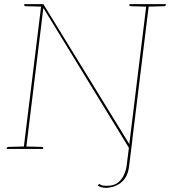

<svg xmlns="http://www.w3.org/2000/svg" viewBox="-20 -720 822 928"><path d="M493 188Q479 188 468.5 184.5Q458 181 452 177L456 172Q459 167 465.5 172.5Q472 178 497 178Q532 178 551.5 161.5Q571 145 580.5 122.5Q590 100 592 82L608 -46H620L604 83Q600 117 586.5 138Q573 159 555.5 169.5Q538 180 521 184Q504 188 493 188ZM94 0 180 -700H186Q189 -700 190.5 -699Q192 -698 192 -696L606 -22Q606 -21 606 -25.5Q606 -30 606 -32L688 -700H700L614 0H609Q608 0 607 -1Q606 -2 604 -4L190 -681Q189 -679 189 -677Q189 -675 188 -669L106 0ZM12 0 13 -5Q13 -7 15.5 -8.5Q18 -10 20 -10L97 -12V0ZM103 0 105 -12 182 -10Q184 -10 186.5 -8.5Q189 -7 189 -5L188 0ZM183 -700 180 -688 104 -690Q101 -690 99 -691.5Q97 -693 97 -695L98 -700ZM691 -700 688 -688 612 -690Q609 -690 607 -691.5Q605 -693 605 -695L606 -700ZM782 -700 781 -695Q781 -693 778.5 -691.5Q776 -690 774 -690L696 -688L697 -700Z"/></svg>

Font: Aleo Thin
Style: Italic
Weight: 250
Italic angle: -7°
Designer: Alessio Laiso
Foundry: Alessio Laiso
Version: Version 2.001;gftools[0.9.29]